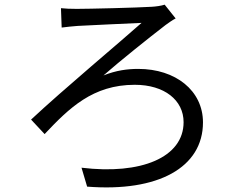

<svg xmlns="http://www.w3.org/2000/svg" viewBox="-20 -764 1040 822"><path d="M241 -729 244 -646C264 -649 290 -651 312 -653C361 -656 525 -663 586 -666C501 -590 251 -381 113 -252L171 -190C276 -301 377 -401 557 -401C684 -401 766 -335 766 -241C766 -90 584 -15 329 -46L353 35C657 59 849 -47 849 -240C849 -376 732 -469 572 -469C526 -469 478 -463 423 -441C496 -505 615 -600 689 -657C699 -664 719 -679 732 -685L685 -744C670 -739 647 -736 630 -735C567 -731 360 -726 308 -726C281 -726 259 -727 241 -729Z"/></svg>

Font: Squished Noto Sans CJK JP Regular
Style: Regular
Weight: 400
Designer: Ryoko NISHIZUKA (kana & ideographs); Paul D. Hunt (Latin, Greek & Cyrillic); Wenlong ZHANG (bopomofo); Sandoll Communica
Foundry: Adobe Systems Incorporated
Version: Version 1.004;PS 1.004;hotconv 1.0.82;makeotf.lib2.5.63406